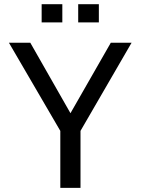

<svg xmlns="http://www.w3.org/2000/svg" viewBox="-20 -914 684 934"><path d="M273.4 -277.3 23.4 -706.1H127.4L322.8 -363.3L519 -706.1H620.1L371.6 -277.3V0H273.4ZM182.6 -893.6H283.2V-805.2H182.6ZM360.4 -893.6H460.9V-805.2H360.4Z"/></svg>

Font: Monda
Style: Regular
Weight: 400
Designer: Vernon Adams
Foundry: Vernon Adams
Version: Version 2.100; ttfautohint (v1.8.3)